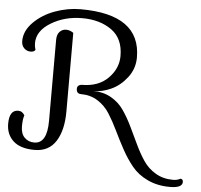

<svg xmlns="http://www.w3.org/2000/svg" viewBox="-150 -810 1122 1072"><g transform="rotate(5 411.0 -274.5)"><path d="M21 -536Q21 -517 27 -499Q21 -487 0 -487Q-21 -487 -36 -502Q-51 -517 -51 -542Q-51 -599 -2.5 -647.5Q46 -696 116.5 -721.5Q187 -747 259 -747Q595 -747 595 -506Q595 -443 557 -393.5Q519 -344 468.5 -321Q418 -298 370 -298Q426 -298 469.5 -273Q513 -248 540.5 -208Q568 -168 591.5 -119.5Q615 -71 638 -22Q661 27 688 67Q715 107 757.5 132Q800 157 855 157Q880 157 896 147Q911 148 911 164Q911 198 841 198Q771 198 716 172Q661 146 627 104Q593 62 565.5 11.5Q538 -39 514 -89Q490 -139 463.5 -181Q437 -223 396 -249Q355 -275 302 -275Q276 -275 276 -303Q276 -315 284 -321Q292 -327 302 -327Q395 -327 449 -381.5Q503 -436 503 -506Q503 -604 437 -651Q371 -698 272.5 -698Q174 -698 97.5 -651.5Q21 -605 21 -536ZM229 -612V-171Q229 -66 189.5 -4Q150 58 70.5 58Q-9 58 -49 21.5Q-89 -15 -89 -75Q-89 -152 -39 -152Q-27 -152 -18 -146Q-9 -140 -3 -129Q-11 -108 -11 -67Q-11 -26 10.5 -4.5Q32 17 65 17Q137 17 137 -111V-565Q137 -595 152 -610.5Q167 -626 188 -626Q209 -626 229 -612Z"/></g></svg>

Font: Sofia
Style: Regular
Weight: 400
Designer: Paula Nazal and Daniel Hernndez
Foundry: Paula Nazal, Daniel Hernndez
Version: Version 1.001